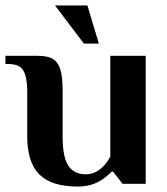

<svg xmlns="http://www.w3.org/2000/svg" viewBox="-30 -675 615 705"><path d="M70 -174V-340Q70 -391 56 -415.5Q42 -440 0 -440H-10V-470H110Q146 -470 165 -458Q184 -446 192 -418.5Q200 -391 200 -340V-173Q200 -98 221 -66.5Q242 -35 285 -35Q322 -35 352 -67Q363 -78 375 -100V-470H505V0H420L385 -45H380Q366 -30 347 -17Q309 10 255 10Q160 10 115 -34Q70 -78 70 -174ZM278 -515 172 -655H291L333 -515Z"/></svg>

Font: Philosopher
Style: Bold
Weight: 700
Designer: Jovanny Lemonad
Foundry: Jovanny Lemonad
Version: Version 2.000